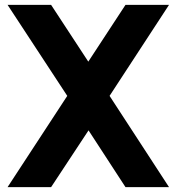

<svg xmlns="http://www.w3.org/2000/svg" viewBox="-20 -765 722 785"><path d="M255 -373 11 -745H189L341 -513L493 -745H671L428 -373L671 0H493L342 -232L189 0H11Z"/></svg>

Font: Eudoxus Sans ExtraBold
Style: Regular
Weight: 800
Designer: Stijn de Vries
Foundry: tokotype
Version: Version 2.005